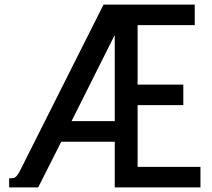

<svg xmlns="http://www.w3.org/2000/svg" viewBox="-20 -820 927 840"><path d="M482 -667 293 -290H482ZM248 -200 147 0H20V-40Q35 -40 41 -41.5Q47 -43 54 -51.5Q61 -60 71 -80L433 -800H832V-710H582V-450H782V-360H582V-90H857V0H482V-200Z"/></svg>

Font: Laverick
Style: Regular
Weight: 400
Designer: Daniel Pimley
Foundry: Daniel Pimley
Version: Version 1.000;PS 001.001;hotconv 1.0.56